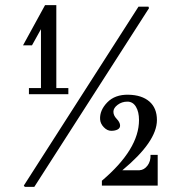

<svg xmlns="http://www.w3.org/2000/svg" viewBox="-20 -725 706 750"><path d="M73 0 77 5H114L562 -693L560 -699H521ZM93 -357V-381H140V-611L105 -548H70L156 -705H200V-381H247V-357ZM371 -259Q372 -242 385.5 -228Q399 -214 414.5 -214Q430 -214 440 -219.5Q450 -225 449 -236.5Q448 -248 435.5 -261Q423 -274 423 -288.5Q423 -303 439.5 -315.5Q456 -328 477.5 -328Q499 -328 511 -308Q523 -288 523 -256Q523 -142 378 -19V0H596V-120H568Q569 -95 556 -78Q543 -61 525 -60H458Q593 -172 593 -256Q593 -303 563.5 -328.5Q534 -354 481.5 -355Q429 -356 399 -325Q369 -294 371 -259Z"/></svg>

Font: GFS Didot
Style: Regular
Weight: 400
Designer: Takis Katsoulidis and George D. Matthiopoulos
Foundry: Takis Katsoulidis and George D. Matthiopoulos
Version: Version 1.0